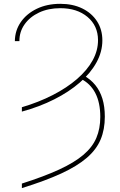

<svg xmlns="http://www.w3.org/2000/svg" viewBox="-20 -757 617 990"><path d="M92.8 -181.6V-204.1Q180.2 -230 252.4 -267.1Q324.7 -304.2 377.2 -349.6Q429.7 -395 457.8 -446Q485.8 -497.1 485.4 -550.8Q484.9 -624.5 431.2 -669.7Q377.4 -714.8 291 -714.8Q229.5 -714.8 181.6 -692.4Q133.8 -669.9 106.7 -631.3Q79.6 -592.8 80.1 -544.9H56.6Q57.1 -599.6 87.2 -643.1Q117.2 -686.5 169.9 -711.9Q222.7 -737.3 291 -737.3Q355.5 -737.3 404.3 -713.4Q453.1 -689.5 480.5 -647Q507.8 -604.5 507.8 -548.8Q507.8 -490.2 477.5 -435.1Q447.3 -379.9 391.6 -331.5Q335.9 -283.2 260 -244.9Q184.1 -206.5 92.8 -181.6ZM396.5 -350.6 411.1 -368.2Q447.3 -348.1 471.4 -318.4Q495.6 -288.6 508.1 -248Q520.5 -207.5 520.5 -155.3Q520.5 -89.4 498.8 -37.6Q477.1 14.2 427.5 56.9Q377.9 99.6 295.9 137.5Q213.9 175.3 92.8 212.9V189.5Q208 152.8 285.6 116.9Q363.3 81.1 409.9 41.5Q456.5 2 476.8 -45.9Q497.1 -93.8 497.1 -154.3Q497.1 -228 471.2 -277.6Q445.3 -327.1 396.5 -350.6Z"/></svg>

Font: Inter 18pt Thin
Style: Regular
Weight: 250
Designer: Rasmus Andersson
Foundry: rsms
Version: Version 4.001;git-66647c0bb